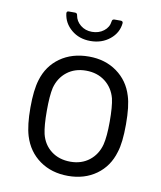

<svg xmlns="http://www.w3.org/2000/svg" viewBox="-80 -754 695 827"><g transform="rotate(10 268.0 -341.0)"><path d="M77 -131Q63 -177 63 -254Q63 -331 77 -376Q96 -440 148 -477Q200 -514 274 -514Q345 -514 396.5 -477Q448 -440 467 -377Q481 -334 481 -254Q481 -173 467 -131Q448 -66 396.5 -29Q345 8 273 8Q201 8 149 -29Q97 -66 77 -131ZM401 -152Q410 -188 410 -253Q410 -319 402 -354Q390 -399 355.5 -425.5Q321 -452 272 -452Q223 -452 189 -425.5Q155 -399 143 -354Q135 -319 135 -253Q135 -187 143 -152Q154 -107 188.5 -80.5Q223 -54 273 -54Q321 -54 355 -80.5Q389 -107 401 -152ZM145 -680V-682Q145 -690 154 -690H181Q191 -690 192 -680Q196 -655 217 -638Q238 -621 267 -621Q297 -621 318.5 -637.5Q340 -654 343 -680Q344 -690 354 -690H381Q391 -690 391 -681Q387 -638 352 -609.5Q317 -581 267 -581Q218 -581 184 -609.5Q150 -638 145 -680Z"/></g></svg>

Font: Barlow
Style: Regular
Weight: 400
Designer: Jeremy Tribby
Foundry: Tribby Type
Version: Version 1.408;December 10, 2018;FontCreator 11.5.0.2430 64-b